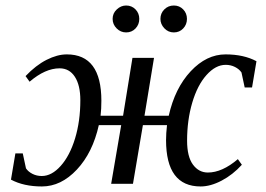

<svg xmlns="http://www.w3.org/2000/svg" viewBox="-20 -670 970 700"><path d="M73.2 -392.6Q110.8 -432.1 149.9 -451.9Q189 -471.7 223.6 -471.7Q349.6 -471.7 349.6 -302.7Q349.6 -272.5 346.7 -248H428.7L462.9 -459H541.5L506.8 -248H595.2Q617.7 -348.6 675.3 -410.2Q732.9 -471.7 802.2 -471.7Q868.7 -471.7 915 -446.8L898.9 -351.1H872.1L860.4 -405.8Q852.1 -418 836.7 -425.8Q821.3 -433.6 802.7 -433.6Q766.1 -433.6 732.9 -396.5Q699.7 -359.4 680.9 -295.7Q662.1 -231.9 662.1 -157.2Q662.1 -99.1 683.3 -70.1Q704.6 -41 737.8 -41Q790 -41 847.2 -89.8L861.8 -69.3Q828.6 -32.7 788.1 -11.5Q747.6 9.8 711.4 9.8Q585.4 9.8 585.4 -159.2Q585.4 -184.1 588.9 -213.9H501L464.8 0H385.3L421.9 -213.9H340.3Q317.9 -113.3 260.3 -51.8Q202.6 9.8 132.8 9.8Q66.4 9.8 20 -15.1L36.1 -110.8H63L74.7 -56.2Q83 -43.9 98.4 -36.1Q113.8 -28.3 132.3 -28.3Q168.5 -28.3 201.4 -65.2Q234.4 -102.1 253.7 -165.3Q272.9 -228.5 272.9 -304.7Q272.9 -359.4 252.9 -390.1Q232.9 -420.9 197.3 -420.9Q145 -420.9 87.9 -372.1ZM661.6 -601.1Q661.6 -580.6 647.9 -566.2Q634.3 -551.8 613.8 -551.8Q593.3 -551.8 579.1 -566.9Q564.9 -582 564.9 -601.1Q564.9 -621.6 579.1 -635.7Q593.3 -649.9 613.8 -649.9Q634.3 -649.9 647.9 -635.7Q661.6 -621.6 661.6 -601.1ZM487.8 -601.1Q487.8 -580.6 474.1 -566.2Q460.4 -551.8 439.9 -551.8Q419.9 -551.8 405.3 -566.4Q390.6 -581.1 390.6 -601.1Q390.6 -621.6 405.8 -635.7Q420.9 -649.9 439.9 -649.9Q460.4 -649.9 474.1 -635.7Q487.8 -621.6 487.8 -601.1Z"/></svg>

Font: Tinos
Style: Italic
Weight: 400
Italic angle: -16.333°
Designer: Steve Matteson
Foundry: Monotype Imaging Inc.
Version: Version 1.32